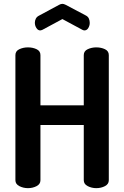

<svg xmlns="http://www.w3.org/2000/svg" viewBox="-20 -977 646 997"><path d="M125 0Q101 0 80.5 -10.5Q60 -21 60 -41V-691Q60 -712 80.5 -721.5Q101 -731 125 -731Q150 -731 170 -721.5Q190 -712 190 -691V-430H415V-691Q415 -712 435.5 -721.5Q456 -731 480 -731Q505 -731 525 -721.5Q545 -712 545 -691V-41Q545 -21 525 -10.5Q505 0 480 0Q456 0 435.5 -10.5Q415 -21 415 -41V-328H190V-41Q190 -21 170 -10.5Q150 0 125 0ZM189 -819Q177 -819 169 -831.5Q161 -844 161 -859Q161 -870 166 -880Q171 -890 183 -896L287 -952Q296 -957 304 -957Q311 -957 321 -952L425 -897Q437 -891 441.5 -880.5Q446 -870 446 -858Q446 -844 438.5 -831.5Q431 -819 418 -819Q416 -819 413 -820Q410 -821 408 -822L304 -878L200 -822Q197 -821 194 -820Q191 -819 189 -819Z"/></svg>

Font: Dosis
Style: Bold
Weight: 700
Designer: EdgarTolentino, PabloImpallari, IginoMarini
Foundry: EdgarTolentino, PabloImpallari, IginoMarini
Version: Version 3.001; ttfautohint (v1.8.2)